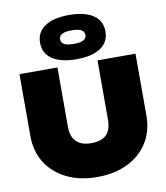

<svg xmlns="http://www.w3.org/2000/svg" viewBox="-112 -1174 1113 1284"><g transform="rotate(-10 444.5 -532.0)"><path d="M308 -344Q308 -303 322.5 -273.5Q337 -244 367 -228Q397 -212 444 -212Q492 -212 522 -227.5Q552 -243 566 -273Q580 -303 580 -344V-750H838V-330Q838 -225 789 -147Q740 -69 651.5 -25.5Q563 18 444 18Q326 18 237.5 -25.5Q149 -69 99.5 -147Q50 -225 50 -330V-750H308ZM444 -782Q338 -782 280 -821Q222 -860 222 -932Q222 -1004 280 -1043Q338 -1082 444 -1082Q551 -1082 608.5 -1043Q666 -1004 666 -932Q666 -860 608.5 -821Q551 -782 444 -782ZM444 -886Q490 -886 510 -898Q530 -910 530 -932Q530 -954 510 -966Q490 -978 444 -978Q398 -978 378 -966Q358 -954 358 -932Q358 -910 378 -898Q398 -886 444 -886Z"/></g></svg>

Font: Bounded
Style: Regular
Weight: 900
Designer: Vlad Churkin
Version: Version 1.0